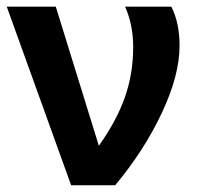

<svg xmlns="http://www.w3.org/2000/svg" viewBox="-20 -548 596 568"><path d="M511.2 -413.1Q511.2 -325.7 459 -214.4Q406.7 -103 320.8 0H190.4L0 -528.3H145L272.5 -116.7Q326.7 -193.8 350.3 -262.7Q374 -331.5 374 -408.7Q374 -474.6 350.1 -528.3H486.8Q511.2 -480.5 511.2 -413.1Z"/></svg>

Font: Liberation Sans
Style: Bold
Weight: 700
Designer: Steve Matteson
Foundry: Ascender Corporation
Version: Version 2.1.5